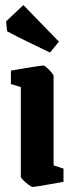

<svg xmlns="http://www.w3.org/2000/svg" viewBox="-20 -725 293 756"><path d="M108 11Q104 11 92.5 2.5Q81 -6 71.5 -15.5Q62 -25 62 -29V-382L23 -394V-447Q23 -447 40.5 -450Q58 -453 82 -457Q106 -461 126 -464Q146 -467 151 -467Q155 -467 164.5 -458.5Q174 -450 182.5 -440Q191 -430 191 -426V-74L230 -61V-9Q230 -9 213 -6Q196 -3 173.5 1Q151 5 132 8Q113 11 108 11ZM177 -518Q137 -537 90 -560Q43 -583 8 -602L4 -641L72 -705L212 -561Z"/></svg>

Font: Grenze Gotisch
Style: Bold
Weight: 700
Designer: Renata Polastri
Foundry: Omnibus-Type
Version: Version 1.001